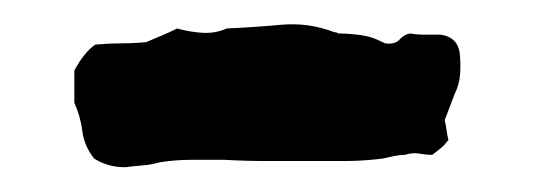

<svg xmlns="http://www.w3.org/2000/svg" viewBox="-20 -611 431 155"><path d="M351 -569Q352 -561 351.5 -552Q351 -543 347 -535Q345 -530 343 -524.5Q341 -519 339 -514Q340 -510 340.5 -506Q341 -502 342 -498Q339 -494 336 -491.5Q333 -489 329 -486Q324 -486 318.5 -487Q313 -488 307 -486Q303 -486 298 -485Q293 -484 289 -483Q273 -481 258 -481Q243 -481 228 -481Q212 -481 195 -481Q178 -481 161 -482Q148 -482 135 -482Q122 -482 109 -480Q102 -478 95.5 -477.5Q89 -477 81 -476Q67 -476 56 -483Q48 -493 46.5 -505Q45 -517 40 -528V-554Q48 -569 57 -575Q68 -576 78 -576Q88 -576 98 -577Q105 -580 111 -582.5Q117 -585 123 -588Q134 -585 144 -584.5Q154 -584 163 -588Q185 -589 207 -591Q229 -593 250 -585Q252 -585 253 -584Q258 -584 264 -583.5Q270 -583 275 -582Q280 -581 284.5 -579Q289 -577 291 -576Q299 -575 302.5 -579Q306 -583 311 -584Q317 -583 323 -583Q329 -583 336 -583Q349 -581 351 -569Z"/></svg>

Font: Daruma Drop One
Style: Regular
Weight: 400
Designer: Maniackers Design
Version: Version 1.000